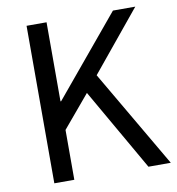

<svg xmlns="http://www.w3.org/2000/svg" viewBox="-82 -807 810 880"><g transform="rotate(-10 323.0 -366.5)"><path d="M100 -733H193V-365H196L502 -733H606L377 -454L642 0H538L319 -382L193 -232V0H100Z"/></g></svg>

Font: Noto Sans SC
Style: Regular
Weight: 400
Designer: Ryoko NISHIZUKA ____ (kana & ideographs); Paul D. Hunt (Latin, Greek & Cyrillic); Wenlong ZHANG ___ (bopomofo); Sandoll 
Foundry: Adobe Systems Incorporated
Version: Version 1.004